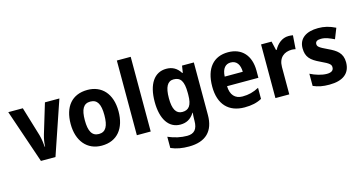

<svg xmlns="http://www.w3.org/2000/svg" viewBox="-97 -1203 3561 1887"><g transform="rotate(-15 1684.0 -260.0)"><path d="M187 0H335L521 -546H374L283 -245C270 -201 264 -160 263 -125H259C256 -163 251 -204 239 -248L149 -546H1Z M1050 -274C1050 -456 951 -556 808 -556C650 -556 563 -450 563 -274C563 -102 656 10 805 10C965 10 1050 -103 1050 -274ZM707 -274C707 -385 736 -438 806 -438C877 -438 906 -385 906 -274C906 -163 877 -108 807 -108C737 -108 707 -163 707 -274Z M1304 0V-760H1163V0Z M1610 -556C1488 -556 1417 -451 1417 -271C1417 -96 1486 10 1605 10C1663 10 1711 -12 1748 -72H1751C1749 -52 1747 -25 1747 -1V9C1747 96 1711 134 1640 134C1578 134 1512 120 1448 92V206C1505 231 1563 240 1630 240C1802 240 1889 152 1889 -11V-546H1769L1758 -476H1752C1716 -533 1669 -556 1610 -556ZM1653 -437C1723 -437 1754 -392 1754 -273V-253C1754 -144 1720 -105 1655 -105C1591 -105 1561 -159 1561 -269C1561 -383 1591 -437 1653 -437Z M2238 -556C2093 -556 2002 -458 2002 -269C2002 -87 2098 10 2258 10C2331 10 2384 -2 2434 -29V-142C2378 -112 2328 -99 2266 -99C2190 -99 2146 -147 2144 -236H2463V-309C2463 -464 2378 -556 2238 -556ZM2238 -452C2300 -452 2329 -403 2330 -333H2146C2150 -417 2187 -452 2238 -452Z M2854 -556C2787 -556 2736 -509 2708 -455H2701L2680 -546H2573V0H2714V-278C2714 -375 2774 -418 2851 -418C2860 -418 2879 -416 2889 -413L2899 -552C2885 -555 2867 -556 2854 -556Z M3335 -161C3335 -255 3278 -293 3197 -331C3111 -371 3098 -384 3098 -409C3098 -434 3117 -447 3156 -447C3203 -447 3241 -429 3288 -407L3330 -513C3270 -543 3216 -556 3155 -556C3033 -556 2957 -503 2957 -404C2957 -315 2998 -275 3090 -232C3186 -188 3193 -173 3193 -147C3193 -118 3173 -99 3124 -99C3072 -99 3008 -119 2957 -145V-21C3008 1 3054 10 3121 10C3259 10 3335 -48 3335 -161Z"/></g></svg>

Font: Noto Sans Sinhala UI SemiCondensed
Style: Bold
Weight: 700
Width: 4
Designer: Jelle Bosma - Monotype Design Team
Foundry: Monotype Imaging Inc.
Version: Version 2.006